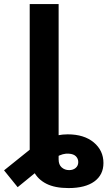

<svg xmlns="http://www.w3.org/2000/svg" viewBox="-88 -748 543 972"><path d="M258.9 204.1Q190 204.1 146.6 182.1Q103.2 160 82.8 119.8Q62.4 79.6 62.4 25.6V-105H208.8V59.1Q208.8 85.8 224.3 99.5Q239.9 113.2 262 113.2Q282.2 113.2 295.2 102.1Q308.2 90.9 308.2 72.6Q308.2 55.5 296.5 43.5Q284.8 31.6 261 30Q245.7 28.7 229.9 32.9Q214.2 37.1 194.5 48.4Q174.9 59.8 147.4 80.4L1.4 199.6L-67.5 114.4L73.4 1.2Q109.7 -28.5 156.6 -48.2Q203.6 -67.9 254.7 -67.9Q337.7 -67.9 386.7 -27Q435.7 14 435.7 77.3Q435.7 137 389.7 170.6Q343.7 204.1 258.9 204.1ZM208.8 -727.5V0H62.4V-727.5Z"/></svg>

Font: Inter Variable LoSnoCo
Style: Regular
Weight: 400
Designer: Rasmus Andersson
Foundry: rsms
Version: Version 4.000;git-a52131595; featfreeze: case,dlig,ss01,ss02